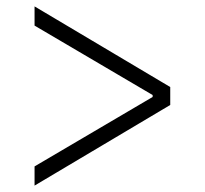

<svg xmlns="http://www.w3.org/2000/svg" viewBox="-20 -588 640 600"><path d="M88 -8 512 -260V-316L88 -568V-508L457 -291V-285L88 -68Z"/></svg>

Font: IBM Plex Arabic Light
Style: Regular
Weight: 300
Designer: Mike Abbink, Paul van der Laan, Pieter van Rosmalen, Wael Morcos, Khajak Apelian
Foundry: Bold Monday
Version: Version 1.0